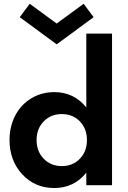

<svg xmlns="http://www.w3.org/2000/svg" viewBox="-20 -955 662 990"><path d="M260 14.5Q160 14.5 94.5 -56.4Q29.1 -127.3 29.1 -233.2Q29.1 -302.3 58.4 -358.9Q87.7 -415.5 140.9 -447.7Q194.1 -480 260 -480Q361.4 -480 425 -400.9V-781.8H557.7V0H425V-64.5Q361.4 14.5 260 14.5ZM298.6 -98.6Q355.5 -98.6 391.8 -136.4Q428.2 -174.1 428.2 -232.7Q428.2 -291.4 391.8 -329.1Q355.5 -366.8 298.6 -366.8Q242.3 -366.8 205.5 -329.1Q168.6 -291.4 168.6 -232.7Q168.6 -174.1 205.5 -136.4Q242.3 -98.6 298.6 -98.6ZM272.3 -726.4 81.8 -866.4 133.2 -935.5 272.3 -833.6 411.4 -935.5 462.7 -866.4Z"/></svg>

Font: Spartan MB
Style: Bold
Weight: 700
Designer: Matt Bailey, Mirko Velimirovic
Foundry: Matt Bailey
Version: Version 1.005